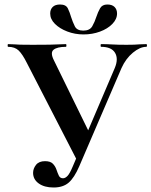

<svg xmlns="http://www.w3.org/2000/svg" viewBox="-20 -821 673 853"><path d="M218 12Q177 12 152 -6Q127 -24 127 -53Q127 -72 140 -88.5Q153 -105 180 -105Q204 -105 215 -93.5Q226 -82 231 -67Q236 -52 241.5 -40.5Q247 -29 260 -29Q270 -29 280 -39.5Q290 -50 303 -81L490 -519Q507 -560 491 -586.5Q475 -613 429 -613Q427 -613 427 -619Q427 -625 429 -625Q455 -625 479 -623.5Q503 -622 542 -622Q563 -622 575.5 -622.5Q588 -623 599.5 -624Q611 -625 630 -625Q633 -625 633 -619Q633 -613 630 -613Q602 -613 570.5 -587Q539 -561 520 -519L332 -82Q310 -31 285 -9.5Q260 12 218 12ZM324 -105 99 -542Q80 -580 63 -596.5Q46 -613 16 -613Q14 -613 14 -619Q14 -625 16 -625Q33 -625 43 -624Q53 -623 70 -622.5Q87 -622 125 -622Q172 -622 199.5 -622.5Q227 -623 243.5 -624Q260 -625 273 -625Q275 -625 275 -619Q275 -613 273 -613Q234 -613 218 -600Q202 -587 220 -552L381 -223ZM350 -685Q379 -685 390 -704.5Q401 -724 408 -746Q415 -767 424.5 -784Q434 -801 457 -801Q478 -801 489 -790Q500 -779 500 -761Q500 -736 479 -714.5Q458 -693 424 -680.5Q390 -668 351 -668Q313 -668 279 -681Q245 -694 224 -715Q203 -736 203 -761Q203 -779 214 -790Q225 -801 247 -801Q273 -801 281.5 -783.5Q290 -766 296 -745Q303 -723 312.5 -704Q322 -685 350 -685Z"/></svg>

Font: Cormorant
Style: Bold
Weight: 700
Designer: Christian Thalmann (Catharsis Fonts)
Foundry: Catharsis Fonts
Version: Version 4.000